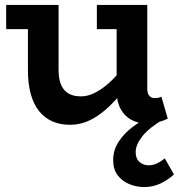

<svg xmlns="http://www.w3.org/2000/svg" viewBox="-20 -491 724 777"><path d="M264 14Q223 14 191.5 0Q160 -14 138 -41.5Q116 -69 104.5 -110.5Q93 -152 93 -207V-471H217V-208Q217 -185 221.5 -165.5Q226 -146 236.5 -131.5Q247 -117 264.5 -109Q282 -101 309 -101Q332 -101 356.5 -112Q381 -123 406.5 -143Q432 -163 458 -193Q484 -223 511 -260V-163Q478 -120 448 -87Q418 -54 388 -31.5Q358 -9 327.5 2.5Q297 14 264 14ZM5 -373V-471H195V-373ZM575 9Q539 9 511.5 -6Q484 -21 468 -50.5Q452 -80 452 -122V-471H576V-133Q576 -112 584.5 -103Q593 -94 605 -94Q615 -94 621.5 -95.5Q628 -97 633 -100L659 -11Q646 -4 623.5 2.5Q601 9 575 9ZM372 -373V-471H560V-373ZM563 266Q532 266 503 254Q474 242 456 218Q438 194 438 157Q438 116 460.5 82Q483 48 516.5 23Q550 -2 582 -18L649 -13Q584 25 556.5 60Q529 95 529 124Q529 151 544.5 164.5Q560 178 581 178Q600 178 616 170Q632 162 647 150L684 215Q660 237 629.5 251.5Q599 266 563 266Z"/></svg>

Font: BioRhyme
Style: Bold
Weight: 700
Designer: Aoife Mooney
Foundry: Aoife Mooney Type
Version: Version 1.600;gftools[0.9.33]